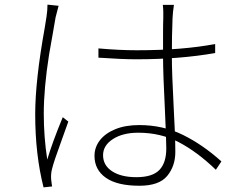

<svg xmlns="http://www.w3.org/2000/svg" viewBox="-20 -782 1040 829"><path d="M571 -565Q768 -565 909 -592V-553Q756 -526 568 -526Q508 -526 405 -533V-573Q495 -565 571 -565ZM725 -704Q722 -629 722 -542Q722 -467 730 -317Q737 -196 737 -126Q737 -65 702 -22.5Q667 20 582 20Q486 20 437 -14.5Q388 -49 388 -109Q388 -146 411 -176Q434 -206 477.5 -224Q521 -242 581 -242Q684 -242 770 -199.5Q856 -157 936 -85L912 -49Q832 -126 753 -167.5Q674 -209 577 -209Q510 -209 467.5 -181.5Q425 -154 425 -112Q425 -68 464 -42.5Q503 -17 569 -17Q638 -17 668 -48Q698 -79 698 -141Q698 -178 692 -308Q684 -464 684 -540V-631Q684 -683 685 -703V-732Q685 -743 683 -761H731Q726 -728 725 -704ZM220 -707 207 -632 192 -547Q169 -401 169 -291Q169 -191 184 -93Q207 -170 251 -276L275 -257L247 -179Q212 -84 204 -50Q199 -29 201 -6L203 10Q204 13 204 16.5Q204 20 205 23L168 27Q132 -115 132 -288Q132 -434 173 -661L181 -711Q185 -738 185 -762L233 -757Q224 -724 220 -707Z"/></svg>

Font: Merged Yaku Han JP ExtraLight
Style: Regular
Weight: 250
Designer: Ryoko NISHIZUKA 西塚涼子 (kana, bopomofo & ideographs); Paul D. Hunt (Latin, Greek & Cyrillic); Sandoll Communications 산돌커뮤니
Foundry: Adobe
Version: Version 2.004